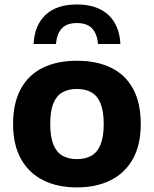

<svg xmlns="http://www.w3.org/2000/svg" viewBox="-20 -827 688 858"><path d="M324 10.5Q237 10.5 173 -21.5Q109 -53.5 73.8 -116.5Q38.5 -179.5 38.5 -273Q38.5 -366 72.5 -429Q106.5 -492 170.5 -523.8Q234.5 -555.5 324 -555.5Q413.5 -555.5 477.5 -523.8Q541.5 -492 575.2 -429.2Q609 -366.5 609 -273Q609 -180 574 -117Q539 -54 474.8 -21.8Q410.5 10.5 324 10.5ZM324 -116Q361.5 -116 388.2 -131Q415 -146 429.2 -180.5Q443.5 -215 443.5 -272.5Q443.5 -330.5 429.2 -365Q415 -399.5 388.2 -414.5Q361.5 -429.5 324 -429.5Q286 -429.5 259.2 -414.5Q232.5 -399.5 218.5 -365.5Q204.5 -331.5 204.5 -273.5Q204.5 -215.5 218.5 -181Q232.5 -146.5 259.2 -131.2Q286 -116 324 -116ZM130 -630.5Q134.5 -714.5 183.8 -760.8Q233 -807 323.5 -807Q414 -807 464 -760.5Q514 -714 518 -630.5H418Q414 -676 391.5 -700Q369 -724 323.5 -724Q278.5 -724 256.2 -700Q234 -676 230 -630.5Z"/></svg>

Font: Encode Sans SemiExpanded
Style: Bold
Weight: 700
Width: 6
Designer: Multiple Designers
Foundry: Impallari Type
Version: Version 3.002